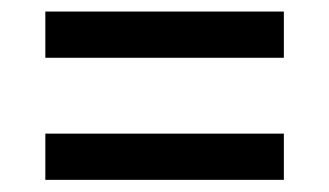

<svg xmlns="http://www.w3.org/2000/svg" viewBox="-20 -472 556 324"><path d="M56.5 -168.5V-246.5H459V-168.5ZM56.5 -374.5V-452.5H459V-374.5Z"/></svg>

Font: Anek Odia Medium Medium
Style: Regular
Weight: 500
Version: Version 1.003